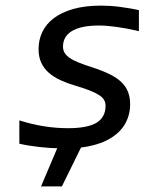

<svg xmlns="http://www.w3.org/2000/svg" viewBox="-20 -519 590 683"><path d="M183.6 8.3Q159.7 8.3 119.9 3.9Q80.1 -0.5 48.8 -7.8V-90.8Q92.8 -76.7 136.2 -69.8Q179.7 -63 222.2 -63Q291.5 -63 323.5 -82.5Q355.5 -102.1 355.5 -143.1Q355.5 -153.8 350.6 -162.8Q345.7 -171.9 333.7 -179.9Q321.8 -188 301.3 -196.3Q280.8 -204.6 249 -213.9Q219.7 -222.7 195.6 -233.6Q171.4 -244.6 153.8 -260Q136.2 -275.4 126.7 -296.1Q117.2 -316.9 117.2 -344.2Q117.2 -377 130.4 -405Q143.6 -433.1 171.1 -454.1Q198.7 -475.1 240.7 -487.1Q282.7 -499 339.8 -499Q353.5 -499 369.9 -498Q386.2 -497.1 403.8 -494.9Q421.4 -492.7 439.2 -489.7Q457 -486.8 474.1 -482.9V-408.2Q429.7 -418.5 394.5 -423.3Q359.4 -428.2 332 -428.2Q298.3 -428.2 274.2 -422.9Q250 -417.5 234.4 -407.7Q218.8 -397.9 211.4 -384Q204.1 -370.1 204.1 -353Q204.1 -340.8 209.7 -331.3Q215.3 -321.8 227.5 -313.2Q239.7 -304.7 260 -296.4Q280.3 -288.1 310.1 -278.8Q345.7 -267.1 370.8 -254.6Q396 -242.2 412.1 -226.6Q428.2 -210.9 435.5 -191.9Q442.9 -172.9 442.9 -147.9Q442.9 -109.9 424.8 -78.1Q406.7 -46.4 368.4 -24.4Q330.1 -2.4 268.1 5.9L200.2 144H126Z"/></svg>

Font: Code New Roman
Style: Italic
Weight: 400
Italic angle: -11°
Monospace: yes
Designer: Sam Radian
Foundry: Code New Roman
Version: Version 1.508 October 19, 2014